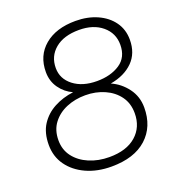

<svg xmlns="http://www.w3.org/2000/svg" viewBox="-132 -820 850 934"><g transform="rotate(-20 293.0 -353.0)"><path d="M287 10Q214 10 157 -16Q100 -42 67.5 -87.5Q35 -133 35 -193Q35 -256 62 -297.5Q89 -339 134 -363Q179 -387 234 -394Q194 -412 168.5 -448Q143 -484 143 -531Q143 -616 202.5 -666Q262 -716 363 -716Q425 -716 474.5 -694Q524 -672 552.5 -632.5Q581 -593 581 -540Q581 -470 538 -427Q495 -384 421 -371Q469 -350 501.5 -306.5Q534 -263 534 -206Q534 -107 469.5 -48.5Q405 10 287 10ZM363 -405Q434 -405 481.5 -436.5Q529 -468 529 -533Q529 -593 483.5 -631Q438 -669 364 -669Q285 -669 240 -631.5Q195 -594 195 -533Q195 -477 241.5 -441Q288 -405 363 -405ZM293 -37Q382 -37 431.5 -80.5Q481 -124 481 -196Q481 -247 454.5 -283.5Q428 -320 383 -340Q338 -360 284 -360Q231 -360 186.5 -341.5Q142 -323 114.5 -287Q87 -251 87 -198Q87 -149 114.5 -113Q142 -77 189 -57Q236 -37 293 -37Z"/></g></svg>

Font: Prodigy Sans Light
Style: Italic
Weight: 300
Italic angle: -13°
Designer: Wei Huang
Foundry: Wei Huang
Version: Version 1.003; ttfautohint (v1.8.3)